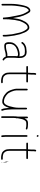

<svg xmlns="http://www.w3.org/2000/svg" viewBox="1355 -2069 716 3466"><g transform="rotate(90 1713.0 -336.0)"><path d="M624 -26C631.9 -26 639 -33.1 639 -41V-88C639 -119.1 633.8 -138.2 632 -163C629.5 -202.6 618 -262.3 597.3 -342.2C594.1 -354.4 583.2 -382.6 564.5 -427C555.5 -448.3 543 -467 527 -483C510.7 -501.4 493 -509.4 474 -507C441.7 -507 410.3 -486.5 379.6 -445.5C373.4 -437.1 361.5 -414.6 344 -378C327.1 -339.2 314.5 -283.8 306 -212C302 -227.9 284.7 -322.5 281 -339C267.8 -386.6 252.5 -426 235.1 -457.2C217.7 -488.4 205.7 -507.5 199 -514.5C192.3 -521.5 182.7 -525.3 170 -526C147.1 -526 125.4 -510.7 105 -480C87 -449.1 71.3 -388.3 58 -297.5C52.7 -261.2 50 -225 50 -189V-19C50 -11.1 57.1 -4 65 -4C72.9 -4 80 -11.1 80 -19V-189C80 -220.3 84.6 -267.7 93.9 -331.1C103.1 -394.5 114.8 -438 128.9 -461.5C143 -485 156.2 -496.3 168.5 -495.5C173.5 -495.2 177.3 -493.5 180 -490.5C182.7 -487.5 192.2 -471.9 208.5 -443.7C224.8 -415.5 237.2 -385.3 245.7 -353.1C254.2 -320.9 266.9 -257.9 284 -164C288 -142 290.5 -123.8 291.5 -109.3C293 -87.4 297 -68.2 297 -50C297.7 -44.7 298 -39.7 298 -35C298 -32.3 303 -31 313 -31C323 -31 328 -32.3 328 -35V-36H327C327.7 -36.7 328 -37.3 328 -38V-92C328 -99.3 328.3 -109 329 -121V-135C334.7 -214.3 344.5 -280 358.5 -332C360.8 -340.7 367.1 -356.1 377.4 -378.3C395.5 -417.5 427.1 -477 475 -477C490 -477 496.3 -474.2 505 -462C509.7 -458 514 -452.7 518 -446C546.2 -405.7 565.6 -357.7 576 -302C581.1 -274.7 587 -257.8 592.4 -226.5C597.6 -196.6 602 -188.2 602 -161L608 -102C608.7 -96.7 609 -92 609 -88V-41C609 -33.1 616.1 -26 624 -26Z M805 -55C827 -55 852.7 -57.7 882 -63L901 -68C914.6 -71.7 924 -75.5 938.5 -77C950.2 -78.2 954.7 -81 966 -81H991C993.7 -81 996.3 -82 999 -84C1012.4 -57.2 1025.4 -40.2 1038 -33L1049 -26C1063 -17.6 1083.2 -40.5 1064 -52L1053 -59C1048.3 -61.7 1043 -67.8 1037 -77.5C1024.9 -97 1022 -102.8 1022 -133V-227C1022 -241.9 1023.7 -264 1024.5 -276.5C1025.1 -286.1 1029 -288 1026 -297C1026.7 -301.7 1027 -306.3 1027 -311C1029.6 -344.5 1025.6 -374.5 1015 -401C1011 -411 1001.8 -423.2 987.5 -437.5C973.2 -451.8 947 -459 909 -459C874 -456.5 848.3 -453.5 832 -450C790.3 -436.1 762.3 -418.4 748 -397L741 -387C729 -371 754.3 -354 765 -370L772 -380C791 -405.4 831 -422.3 862.5 -425C892.4 -427.6 916 -430.1 952.8 -423.5C962 -421.9 971.1 -414.4 980 -401C992 -386.6 998 -361.6 998 -326C988.7 -330.7 973.8 -333 953.5 -333C915.8 -333 848 -310.8 826.3 -295.9C774.6 -260.4 746.9 -219.5 743 -173C737.7 -109.9 745.7 -55 805 -55ZM992 -227V-133C992 -125 992.3 -117.7 993 -111H967.2C959.1 -111 952.8 -110.5 948.5 -109.5C927.5 -104.7 921.3 -106.1 894 -97L875 -92C853.1 -87.1 829.9 -85 803 -85C791.7 -85 783.8 -89.3 779.5 -98C771.6 -113.8 771 -169.3 777.5 -190.5C790.1 -232 816.6 -261 857 -277.5C864.3 -280.5 873.6 -284.3 884.7 -289C906.5 -298.1 926.7 -299.5 951 -303H971C978.3 -303 986.7 -298.3 996 -289C993.3 -283.7 992 -263 992 -227Z M1482 -13C1482 -20.9 1474.9 -28 1467 -28H1456H1428.5C1417.6 -28 1399.4 -31.5 1374.1 -38.6C1359.5 -42.7 1333.2 -74.5 1329 -88.3C1322.2 -110.5 1319 -115.6 1319 -154V-424C1319 -439.3 1319.7 -449 1321 -453H1454C1461.9 -453 1469 -460.1 1469 -468C1469 -475.9 1461.9 -483 1454 -483H1322C1322.7 -483.7 1323 -484.7 1323 -486L1327 -551V-593C1327 -605.5 1339.8 -627.5 1319 -631C1304.3 -633.4 1297 -620.8 1297 -593V-551L1293 -488C1293 -485.3 1292.7 -483.7 1292 -483H1186C1178.1 -483 1171 -475.9 1171 -468C1171 -460.1 1178.1 -453 1186 -453H1291C1290.3 -452.3 1290 -451.5 1290 -450.5L1289 -415V-154C1289 -114 1295.2 -83.8 1307.7 -63.5C1320.1 -43.1 1332.6 -28.9 1345.2 -20.8C1363.6 -8.8 1408.2 2 1435.8 2H1461.8C1473.9 2 1482 -2.6 1482 -13Z M1940 -467C1932.1 -467 1925 -459.9 1925 -452V-316C1925 -253 1912.2 -204.4 1897.2 -147.7C1891.4 -125.5 1881 -102.6 1866 -79C1850.4 -56.7 1831 -46.8 1808 -49.5C1799.3 -50.5 1791.8 -51.3 1785.5 -52C1765.1 -54.1 1722 -74.1 1708.8 -85.8C1698.9 -94.6 1691 -101.3 1685 -106C1666.4 -120 1649.6 -145.6 1634.5 -183C1619.5 -220.4 1612 -249.4 1612 -270V-464C1612 -471.9 1604.9 -479 1597 -479C1589.1 -479 1582 -471.9 1582 -464V-270C1582 -255.3 1587 -232 1597 -200C1613.1 -145.4 1635.7 -106.4 1665 -83C1671.7 -77.7 1683.2 -68.5 1699.6 -55.5C1715.9 -42.5 1742.8 -31.3 1780 -22C1788 -21.3 1797.5 -20.5 1808.5 -19.5C1839.5 -16.7 1850.8 -25.1 1872.5 -41.7C1886.2 -52.2 1898.1 -69.5 1908.3 -93.7C1918.5 -117.8 1925.1 -135.3 1928 -146C1928 -140.1 1929 -126.3 1929 -120C1929 -116 1930.1 -107.6 1932.2 -94.9C1936 -72.7 1935.9 -56.5 1941 -38L1951 -10C1954.1 8.4 1985.2 -1.4 1979 -20L1970 -48C1968 -52.7 1966.7 -58.2 1966 -64.5C1964.7 -76.6 1959 -106.1 1959 -120L1955 -190V-452C1955 -459.9 1947.9 -467 1940 -467Z M2085 -468V-302C2081 -274 2079 -245.3 2079 -216V-13C2079 -5.1 2086.1 2 2094 2C2101.9 2 2109 -5.1 2109 -13V-216C2109 -228.7 2109.3 -240.7 2110 -252V-259C2113.3 -261.7 2115 -265.3 2115 -270V-300C2116.7 -311.7 2120 -328 2125 -349C2130.8 -373.3 2130.9 -387.2 2141 -404C2156.6 -430 2160.7 -453 2207 -453H2241.5C2257.1 -453 2271.6 -451.2 2285 -447.8C2298.3 -444.2 2306.7 -443.3 2310 -445C2321.8 -450.9 2320.1 -469.8 2307 -472C2289.9 -479.3 2264.3 -483 2230.2 -483H2201C2174.2 -483 2153.3 -474.2 2138.5 -456.5C2125.8 -441.4 2123.7 -434.7 2115 -419V-468C2115 -475.9 2107.9 -483 2100 -483C2092.1 -483 2085 -475.9 2085 -468Z M2420 -460V-70C2420 -61.3 2420.4 -52.4 2421.2 -43.2L2424 -13C2427.2 6.1 2457.1 1.7 2454 -17L2453 -27C2451 -37 2450 -51.3 2450 -70V-460C2450 -467.9 2442.9 -475 2435 -475C2427.1 -475 2420 -467.9 2420 -460ZM2422.8 -669.8C2415.6 -662.6 2415.3 -655.7 2422 -649C2430 -638.3 2437.8 -636.8 2445.5 -644.5C2460.7 -659.7 2437.2 -684.2 2422.8 -669.8Z M2865 -13C2865 -20.9 2857.9 -28 2850 -28H2839H2811.5C2800.6 -28 2782.4 -31.5 2757.1 -38.6C2742.5 -42.7 2716.2 -74.5 2712 -88.3C2705.2 -110.5 2702 -115.6 2702 -154V-424C2702 -439.3 2702.7 -449 2704 -453H2837C2844.9 -453 2852 -460.1 2852 -468C2852 -475.9 2844.9 -483 2837 -483H2705C2705.7 -483.7 2706 -484.7 2706 -486L2710 -551V-593C2710 -605.5 2722.8 -627.5 2702 -631C2687.3 -633.4 2680 -620.8 2680 -593V-551L2676 -488C2676 -485.3 2675.7 -483.7 2675 -483H2569C2561.1 -483 2554 -475.9 2554 -468C2554 -460.1 2561.1 -453 2569 -453H2674C2673.3 -452.3 2673 -451.5 2673 -450.5L2672 -415V-154C2672 -114 2678.2 -83.8 2690.7 -63.5C2703.1 -43.1 2715.6 -28.9 2728.2 -20.8C2746.6 -8.8 2791.2 2 2818.8 2H2844.8C2856.9 2 2865 -2.6 2865 -13Z M2915 0H2910V-98H2890V-138ZM2890 -140Z"/></g></svg>

Font: MewTooHand
Style: Regular
Weight: 400
Designer: Mew Too, Robert Jablonski
Version: Version 0.77